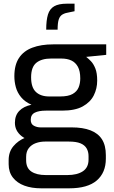

<svg xmlns="http://www.w3.org/2000/svg" viewBox="-20 -777 618 1043"><path d="M203 246Q152 246 112.5 231.5Q73 217 50 187.5Q27 158 27 115V93Q27 48 52.5 17.5Q78 -13 117 -29Q156 -45 198 -45L225 -8Q198 -8 174.5 0.5Q151 9 136.5 27.5Q122 46 122 75V94Q122 136 150.5 155Q179 174 229 174H346Q399 174 430 153.5Q461 133 461 90V71Q461 47 450.5 29Q440 11 417 1.5Q394 -8 354 -8H206Q135 -8 98 -37Q61 -66 61 -110Q61 -150 84.5 -174.5Q108 -199 151 -208Q115 -224 94.5 -249Q74 -274 66 -303.5Q58 -333 58 -363Q58 -424 83 -462Q108 -500 155.5 -518Q203 -536 269 -536H557V-479L448 -468Q460 -459 474 -444.5Q488 -430 498 -405Q508 -380 508 -339Q508 -296 489.5 -259Q471 -222 429.5 -199Q388 -176 317 -176H229Q191 -176 169 -165Q147 -154 147 -126Q147 -103 164 -94Q181 -85 200 -85H369Q430 -85 471.5 -69Q513 -53 534 -20Q555 13 555 66V85Q555 161 505.5 203.5Q456 246 356 246ZM247 -253H306Q351 -253 374.5 -266.5Q398 -280 407 -302Q416 -324 416 -351Q416 -391 403 -414.5Q390 -438 367.5 -448.5Q345 -459 313 -459H257Q206 -459 177.5 -436Q149 -413 149 -357Q149 -302 175 -277.5Q201 -253 247 -253ZM231 -616Q231 -667 240.5 -698Q250 -729 274.5 -743Q299 -757 343 -757H385V-716L356 -710Q335 -707 320.5 -699Q306 -691 299.5 -672.5Q293 -654 293 -616Z"/></svg>

Font: Exo Thin Medium
Style: Regular
Weight: 500
Version: Version 2.000